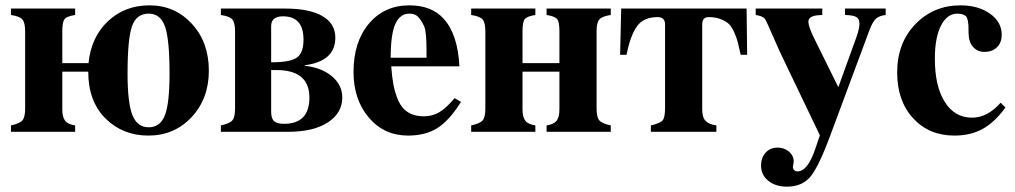

<svg xmlns="http://www.w3.org/2000/svg" viewBox="-20 -493 3794 718"><path d="M213 -257H311Q321 -355 384 -414Q447 -473 539 -473Q634 -473 697.5 -404Q761 -335 761 -229Q761 -124 696.5 -55Q632 14 535 14Q439 14 374.5 -50Q310 -114 310 -225H213V-84Q213 -55 223.5 -41.5Q234 -28 261 -24V0H21V-24Q54 -31 64 -43Q74 -55 74 -87V-376Q74 -408 64 -420Q54 -432 21 -437V-461H261V-437Q229 -432 221 -421Q213 -410 213 -376ZM536 -442Q490 -442 473.5 -394.5Q457 -347 457 -218Q457 -109 475 -63Q493 -17 536 -17Q579 -17 596.5 -61.5Q614 -106 614 -218Q614 -346 597 -394Q580 -442 536 -442Z M806 -461H1046Q1137 -461 1185.5 -433Q1234 -405 1234 -352Q1234 -264 1120 -249V-247Q1183 -240 1221.5 -207.5Q1260 -175 1260 -128Q1260 -71 1206.5 -35.5Q1153 0 1055 0H806V-24Q839 -31 849 -43Q859 -55 859 -87V-376Q859 -408 849 -420Q839 -432 806 -437ZM994 -231V-75Q994 -50 1005 -40Q1016 -30 1042 -30Q1137 -30 1137 -128Q1137 -231 1014 -231ZM994 -395V-260Q1065 -260 1090 -277.5Q1115 -295 1115 -345Q1115 -432 1038 -432Q994 -432 994 -395Z M1680 -126 1704 -112Q1660 -42 1615.5 -14Q1571 14 1506 14Q1416 14 1359 -53.5Q1302 -121 1302 -224Q1302 -336 1359.5 -404.5Q1417 -473 1511 -473Q1594 -473 1639 -423Q1692 -365 1698 -245H1443Q1446 -204 1451.5 -175Q1457 -146 1469.5 -117Q1482 -88 1506 -73Q1530 -58 1565 -58Q1597 -58 1623 -73.5Q1649 -89 1680 -126ZM1441 -277H1575V-303Q1575 -376 1566 -395Q1554 -420 1542.5 -431Q1531 -442 1511 -442Q1476 -442 1458.5 -403.5Q1441 -365 1441 -277Z M2072 -84V-225H1934V-84Q1934 -55 1944.5 -41.5Q1955 -28 1982 -24V0H1742V-24Q1775 -31 1785 -43Q1795 -55 1795 -87V-376Q1795 -408 1785 -420Q1775 -432 1742 -437V-461H1982V-437Q1950 -432 1942 -421Q1934 -410 1934 -376V-257H2072V-376Q2072 -410 2064 -421Q2056 -432 2024 -437V-461H2264V-437Q2231 -432 2221 -420Q2211 -408 2211 -376V-87Q2211 -55 2221 -43Q2231 -31 2264 -24V0H2024V-24Q2051 -28 2061.5 -41.5Q2072 -55 2072 -84Z M2606 -402V-85Q2606 -54 2618.5 -41Q2631 -28 2659 -24V0H2414V-24Q2449 -32 2458 -43Q2467 -54 2467 -88V-402Q2467 -429 2439 -429Q2386 -429 2361.5 -394Q2337 -359 2323 -288H2299L2303 -461H2772L2774 -288H2750Q2743 -319 2739 -335Q2735 -351 2725.5 -372.5Q2716 -394 2705 -404Q2694 -414 2675 -421.5Q2656 -429 2630 -429Q2606 -429 2606 -402Z M3292 -461V-437Q3268 -434 3256 -423.5Q3244 -413 3232 -382L3084 16Q3039 137 3007 172Q2976 205 2923 205Q2880 205 2853 183Q2826 161 2826 126Q2826 97 2843 78Q2860 59 2888 59Q2913 59 2930.5 74Q2948 89 2948 111Q2948 115 2946 125L2945 131Q2945 138 2950 143Q2955 148 2962 148Q3000 148 3028 66L3046 13L2907 -277Q2898 -295 2882 -331.5Q2866 -368 2855 -393Q2844 -418 2840 -423Q2832 -433 2806 -437V-461H3055V-437L3039 -436Q3003 -433 3003 -411Q3003 -395 3023 -353L3115 -167L3183 -355Q3194 -387 3194 -404Q3194 -422 3183 -429Q3172 -436 3140 -437V-461Z M3722 -109 3740 -91Q3699 -35 3654 -10.5Q3609 14 3549 14Q3454 14 3394.5 -51Q3335 -116 3335 -222Q3335 -332 3403 -402.5Q3471 -473 3572 -473Q3638 -473 3682 -442Q3726 -411 3726 -363Q3726 -334 3708.5 -316.5Q3691 -299 3661 -299Q3635 -299 3618.5 -318Q3602 -337 3602 -372Q3602 -390 3601.5 -398Q3601 -406 3599 -416.5Q3597 -427 3593 -431.5Q3589 -436 3580.5 -439Q3572 -442 3560 -442Q3522 -442 3499 -397.5Q3476 -353 3476 -273Q3476 -171 3513 -112Q3550 -53 3615 -53Q3673 -53 3722 -109Z"/></svg>

Font: STIX MathJax Alphabets
Style: Bold
Weight: 700
Designer: MicroPress Inc., with final additions and corrections provided by Coen Hoffman, Elsevier (retired)
Version: Version 1.1.1